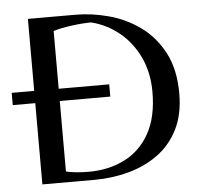

<svg xmlns="http://www.w3.org/2000/svg" viewBox="-49 -713 806 765"><g transform="rotate(-5 354.0 -331.0)"><path d="M90 0V-662H279Q346 -662 414 -643.5Q482 -625 539 -583.5Q596 -542 630.5 -475.5Q665 -409 665 -313Q665 -230 635 -170.5Q605 -111 553.5 -73.5Q502 -36 436 -18Q370 0 298 0ZM278 -34Q359 -34 422.5 -66Q486 -98 522.5 -163.5Q559 -229 559 -329Q559 -406 530.5 -467Q502 -528 452.5 -569Q403 -610 340 -626Q305 -626 260.5 -620Q216 -614 188 -605V-43Q202 -39 228 -36.5Q254 -34 278 -34ZM0 -325V-374H390V-325Z"/></g></svg>

Font: Belleza
Style: Regular
Weight: 400
Designer: Eduardo Rodriguez Tunni
Foundry: Eduardo Rodriguez Tunni
Version: Version 1.003; ttfautohint (v1.8.4.7-5d5b)